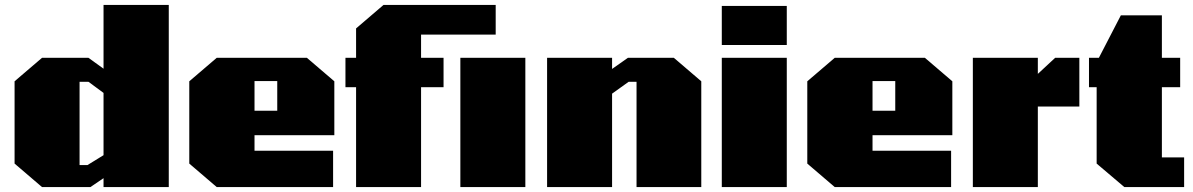

<svg xmlns="http://www.w3.org/2000/svg" viewBox="-20 -757 4829 777"><path d="M150 0 39 -95V-428L150 -523H338L399 -479V-737H663V0H399V-36L346 0ZM302 -89H334L399 -129V-381L338 -426H302Z M857 0 746 -95V-428L857 -523H1222L1333 -428V-210H1010V-147H1328V0ZM1010 -309H1102V-429H1010Z M1421 0V-404H1378V-523H1421V-642L1532 -737H1986V-617H1684V-523H1775V-404H1684V0ZM1843 0V-523H2106V0Z M2194 0V-523H2457V-478L2521 -523H2707L2818 -428V0H2556V-426H2524L2457 -378V0Z M2901 -575V-733H3164V-575ZM2901 0V-523H3164V0Z M3358 0 3247 -95V-428L3358 -523H3723L3834 -428V-210H3511V-147H3829V0ZM3511 -309H3603V-429H3511Z M3917 0V-523H4180V-458L4250 -523H4348V-326H4180V0Z M4530 0 4418 -95V-404H4387V-523H4427L4516 -695H4682V-523H4756V-404H4682V-120H4772V0Z"/></svg>

Font: Tomorrow ExtraBold
Style: Regular
Weight: 800
Designer: Tony de Marco, Monica Rizzolli
Foundry: Just in Type
Version: Version 2.002